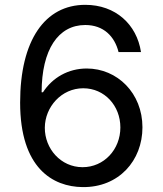

<svg xmlns="http://www.w3.org/2000/svg" viewBox="-20 -757 667 787"><path d="M318.5 9.9C467 11.7 563.9 -98.7 563.9 -235.1C563.9 -375.4 460.6 -476.2 335.6 -476.2C260.3 -476.2 195.3 -439.3 156.2 -378.9H150.6C150.9 -553.3 218.4 -654.5 329.5 -654.5C404.5 -654.5 449.9 -608 465.9 -543.7H557.9C540.5 -657.3 453.5 -737.2 329.5 -737.2C164.4 -737.2 62.5 -592.3 62.5 -336.3C62.5 -67.5 196.7 8.5 318.5 9.9ZM163.7 -233.3C164.1 -319.2 232.6 -395.2 321 -395.2C408.7 -395.2 473.4 -323.5 473.4 -234.7C473.4 -144.2 406.2 -71.7 318.5 -71.7C229 -71.7 163.4 -147.7 163.7 -233.3Z"/></svg>

Font: GiG Sans Text
Style: Regular
Weight: 400
Designer: Andreas Faust
Version: Version 1.100;FEAKit 1.0